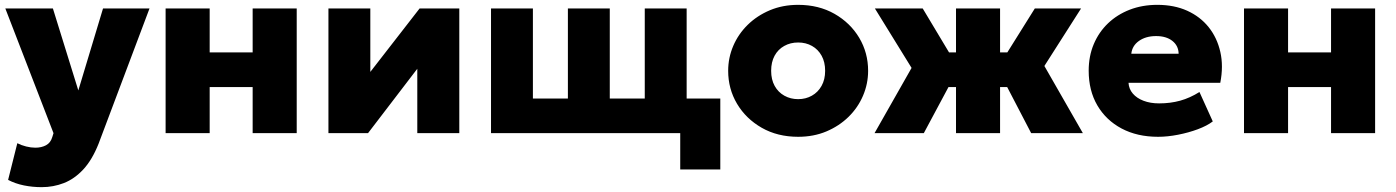

<svg xmlns="http://www.w3.org/2000/svg" viewBox="-20 -550 5765 793"><path d="M152 223Q114.5 223 78.8 215.8Q43 208.5 13.5 193L51.5 41.5Q68 50 88 55Q108 60 126 60Q151 60 170 50Q189 40 196 16L201 0L2 -515H198.5L303.5 -176.5L405.5 -515H597.5L387 44Q360.5 110.5 324 149.8Q287.5 189 244 206Q200.5 223 152 223Z M664 0V-515H846V-333.5H1023.5V-515H1205.5V0H1023.5V-190.5H846V0Z M1336.5 0V-515H1509.5V-253L1713 -515H1877V0H1703.5V-266L1500 0Z M2789.5 150V0H2741V-143H2955V150ZM2008 0V-515H2181V-143H2325.5V-515H2498.5V-143H2643V-515H2816V0Z M3276.5 15Q3191.5 15 3126.2 -22.2Q3061 -59.5 3024.2 -121.2Q2987.5 -183 2987.5 -257.5Q2987.5 -311.5 3008.5 -360.5Q3029.5 -409.5 3068.2 -447.5Q3107 -485.5 3160 -507.8Q3213 -530 3276.5 -530Q3361.5 -530 3426.8 -492.8Q3492 -455.5 3528.8 -393.8Q3565.5 -332 3565.5 -257.5Q3565.5 -204 3544.5 -154.8Q3523.5 -105.5 3484.8 -67.5Q3446 -29.5 3393.2 -7.2Q3340.5 15 3276.5 15ZM3276.5 -140.5Q3308 -140.5 3333.2 -154.8Q3358.5 -169 3373.2 -195.2Q3388 -221.5 3388 -257.5Q3388 -293.5 3373.5 -319.8Q3359 -346 3333.8 -360.2Q3308.5 -374.5 3276.5 -374.5Q3244.5 -374.5 3219 -360.2Q3193.5 -346 3179.2 -319.8Q3165 -293.5 3165 -257.5Q3165 -221.5 3179.5 -195.2Q3194 -169 3219.5 -154.8Q3245 -140.5 3276.5 -140.5Z M3928.5 0V-190.5H3783.5V-333.5H3928.5V-515H4110.5V-333.5H4254V-190.5H4110.5V0ZM3592 0 3745 -269.5 3593.5 -515H3791L3939 -268L3795.5 0ZM4239 0 4099.5 -268 4254 -515H4445L4293.5 -277.5L4452.5 0Z M4763 15Q4677 15 4612.5 -19.2Q4548 -53.5 4512.2 -114.8Q4476.5 -176 4476.5 -258Q4476.5 -318 4497.5 -367.8Q4518.5 -417.5 4556.5 -453.8Q4594.5 -490 4646.2 -510Q4698 -530 4760 -530Q4829.5 -530 4883.2 -505.8Q4937 -481.5 4972 -437.8Q5007 -394 5020.2 -335.5Q5033.5 -277 5020 -208H4641Q4642.5 -182.5 4658.8 -163.5Q4675 -144.5 4703 -133.8Q4731 -123 4767.5 -123Q4814 -123 4854.5 -134.2Q4895 -145.5 4934 -170L4989 -48.5Q4965.5 -30.5 4927.2 -16.2Q4889 -2 4845.5 6.5Q4802 15 4763 15ZM4652.5 -328H4848Q4847.5 -361 4822.2 -381Q4797 -401 4755 -401Q4712.5 -401 4684.2 -381Q4656 -361 4652.5 -328Z M5118 0V-515H5300V-333.5H5477.5V-515H5659.5V0H5477.5V-190.5H5300V0Z"/></svg>

Font: Geologica ExtraBold
Style: Regular
Weight: 800
Designer: Sindre Bremnes, Frode Helland
Foundry: Monokrom Skriftforlag AS
Version: Version 1.010;gftools[0.9.28]